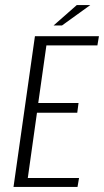

<svg xmlns="http://www.w3.org/2000/svg" viewBox="-20 -733 408 753"><path d="M33 0 117 -591H368L362 -555H162L130 -329H288L283 -291H125L89 -35H290L284 0ZM190 -633 281 -713H334L223 -633Z"/></svg>

Font: Alumni Sans Light
Style: Italic
Weight: 300
Italic angle: -8°
Version: Version 1.016